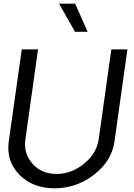

<svg xmlns="http://www.w3.org/2000/svg" viewBox="-20 -1020 735 1050"><path d="M303.2 -1000H391.1L459 -846.2H390.1ZM277.8 9.8Q158.7 9.8 85.9 -64.7Q13.2 -139.2 27.8 -246.1L99.1 -750H188L119.1 -259.8Q107.9 -180.7 157.5 -124.8Q207 -68.8 289.1 -68.8Q371.1 -68.8 439.9 -125Q508.8 -181.2 520 -259.8L588.9 -750H676.8L606 -246.1Q590.8 -139.2 494.4 -64.7Q397.9 9.8 277.8 9.8Z"/></svg>

Font: Oakes Grotesk
Style: Italic
Weight: 400
Designer: Samuel Oakes
Foundry: Samuel Oakes
Version: Version 1.0 | wf-rip DC20170320